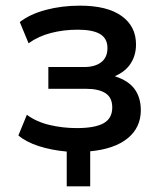

<svg xmlns="http://www.w3.org/2000/svg" viewBox="-20 -528 578 679"><path d="M216 131V8Q161 3 116.5 -11.5Q72 -26 45 -49L75 -122Q109 -97 155.5 -86Q202 -75 252 -75Q315 -75 346 -92Q377 -109 377 -148Q377 -183 353 -198.5Q329 -214 284 -214H151V-291H278Q316 -291 338 -308Q360 -325 360 -358Q360 -392 334 -407.5Q308 -423 255 -423Q205 -423 160.5 -411.5Q116 -400 81 -375L50 -450Q86 -478 142 -493Q198 -508 263 -508Q359 -508 410 -471.5Q461 -435 461 -371Q461 -333 442.5 -304Q424 -275 387 -259V-258Q434 -243 456 -213Q478 -183 478 -138Q478 -77 431.5 -39Q385 -1 299 7V131Z"/></svg>

Font: Nunito Sans 7pt SemiCondensed SemiBold
Style: Regular
Weight: 600
Width: 4
Designer: Vernon Adams
Foundry: Vernon Adams
Version: Version 3.101;gftools[0.9.27]